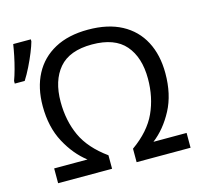

<svg xmlns="http://www.w3.org/2000/svg" viewBox="-116 -872 1043 990"><g transform="rotate(-15 405.5 -376.5)"><path d="M428 -646Q308 -646 252 -580.5Q196 -515 196 -401Q196 -301 233 -220Q270 -139 363 -72V0H75V-79H253Q189 -128 145 -210Q101 -292 101 -404Q101 -502 139 -574Q177 -646 250 -685.5Q323 -725 428 -725Q534 -725 607 -686Q680 -647 718 -575Q756 -503 756 -405Q756 -292 712.5 -210Q669 -128 605 -79H782V0H494V-72Q587 -138 624.5 -220Q662 -302 662 -401Q662 -515 605.5 -580.5Q549 -646 428 -646ZM-8 -554V-568Q1 -592 10 -625Q19 -658 26 -692Q33 -726 37 -753H131V-742Q125 -720 111.5 -686.5Q98 -653 80.5 -617.5Q63 -582 45 -554Z"/></g></svg>

Font: Noto Sans
Style: Regular
Weight: 400
Designer: Monotype Design Team
Foundry: Monotype Imaging Inc.
Version: Version 1.902